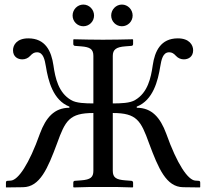

<svg xmlns="http://www.w3.org/2000/svg" viewBox="-20 -819 903 841"><path d="M6 -19V2L81 1C155 0 189 -81 230 -191C266 -291 284 -324 389 -324V-71C389 -43 377 -32 335 -29L308 -27C304 -27 301 -24 301 -19V0L303 2C352 0 382 0 432 0C482 0 513 0 561 2L563 0V-19C563 -24 559 -27 555 -27L529 -29C489 -32 474 -41 474 -71V-324C579 -324 597 -291 633 -191C674 -81 708 0 782 1L856 2L857 0V-19C857 -24 855 -27 850 -27L835 -28C803 -31 756 -99 708 -234C682 -304 645 -347 579 -347V-352C651 -380 672 -466 682 -528C687 -557 693 -590 721 -590C733 -590 741 -585 751 -574C760 -564 773 -559 785 -559C805 -559 826 -570 826 -599C826 -622 809 -651 759 -651C684 -651 658 -595 649 -533C641 -477 627 -413 572 -381C550 -367 508 -366 474 -366V-574C474 -602 489 -613 529 -616L555 -618C560 -618 563 -621 563 -626V-645L561 -647C512 -646 481 -645 431 -645C381 -645 353 -646 303 -647L301 -645V-626C301 -621 305 -618 309 -618L335 -616C374 -613 389 -604 389 -574V-366C355 -366 313 -367 291 -381C236 -413 222 -477 214 -533C205 -595 179 -651 104 -651C54 -651 37 -622 37 -599C37 -570 58 -559 78 -559C90 -559 103 -564 112 -574C122 -585 130 -590 142 -590C170 -590 176 -557 181 -528C191 -466 212 -380 284 -352V-347C218 -347 181 -304 155 -234C107 -99 60 -31 28 -28L13 -27C8 -27 6 -24 6 -19ZM298 -751C298 -725 319 -704 345 -704C371 -704 392 -725 392 -751C392 -777 371 -799 345 -799C319 -799 298 -777 298 -751ZM467 -751C467 -725 488 -704 514 -704C540 -704 561 -725 561 -751C561 -777 540 -799 514 -799C488 -799 467 -777 467 -751Z"/></svg>

Font: Libertinus Serif Display
Style: Regular
Weight: 400
Designer: Philipp H. Poll, Khaled Hosny
Foundry: Caleb Maclennan
Version: Version 7.050;RELEASE